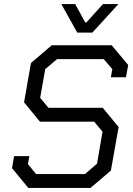

<svg xmlns="http://www.w3.org/2000/svg" viewBox="-20 -922 653 942"><path d="M39 -97 49 -156H124L117 -117L157 -68H397L456 -119L483 -276L442 -325H176L98 -420L132 -613L234 -700H528L609 -603L598 -543H524L531 -583L489 -632H260L202 -583L177 -442L218 -393H484L562 -299L524 -85L424 0H119ZM281 -902H349L398 -812H404L485 -902H561L433 -762H359Z"/></svg>

Font: Chakra Petch
Style: Italic
Weight: 400
Italic angle: -10°
Designer: Katatrad Aksorn Co.,Ltd.
Foundry: Cadson Demak Co.,Ltd.
Version: Version 1.000; ttfautohint (v1.6)